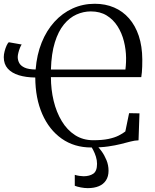

<svg xmlns="http://www.w3.org/2000/svg" viewBox="-20 -771 824 1018"><path d="M719.5 -170 714.5 -27Q694.5 -26.5 671.8 -20.5Q649 -14.5 620.2 -7.2Q591.5 0 553.5 5.5Q515.5 11 464 11Q373.5 11 307 -36Q240.5 -83 204 -166.5Q167.5 -250 167 -360Q118 -360.5 80.2 -372Q42.5 -383.5 21.2 -407.2Q0 -431 0 -468Q0 -482.5 4.5 -499.5Q9 -516.5 15.2 -530Q21.5 -543.5 27 -547L95 -535Q91 -530 86 -517.8Q81 -505.5 77.5 -491.8Q74 -478 74 -469Q74 -452 82 -437Q90 -422 110.5 -412.5Q131 -403 169 -402.5Q175 -481 200.8 -545Q226.5 -609 268.5 -655.2Q310.5 -701.5 365 -726.2Q419.5 -751 482.5 -751Q539 -751 585 -731.2Q631 -711.5 664.2 -673.5Q697.5 -635.5 715.8 -580.8Q734 -526 734.5 -456Q734.5 -435.5 734 -418.5Q733.5 -401.5 732.2 -387.5Q731 -373.5 729 -362H250Q250 -296.5 264.5 -236.2Q279 -176 307.5 -128.8Q336 -81.5 378 -54.5Q420 -27.5 474.5 -27.5Q521.5 -27.5 554.2 -34.2Q587 -41 608.8 -52Q630.5 -63 644.5 -74L664.5 -171ZM250 -402.5H645Q646 -412.5 647 -422.2Q648 -432 648.2 -442.5Q648.5 -453 648.5 -464Q648 -508.5 637 -552.2Q626 -596 603.2 -631.8Q580.5 -667.5 545.5 -689Q510.5 -710.5 461.5 -710.5Q422.5 -710.5 385.5 -694Q348.5 -677.5 318.8 -641.2Q289 -605 270.8 -546.2Q252.5 -487.5 250 -402.5ZM445 226.5Q428.5 226.5 408.8 222.8Q389 219 376.5 214V156Q387 159.5 400.8 161.5Q414.5 163.5 423 163.5Q454.5 163.5 474.5 150Q494.5 136.5 494.5 97.5Q494.5 78.5 488.5 59.5Q482.5 40.5 474.2 24.8Q466 9 459 0H478H492.5Q504 11 518.8 31.2Q533.5 51.5 544.5 78Q555.5 104.5 555.5 134Q555.5 164.5 542 185.2Q528.5 206 504 216.2Q479.5 226.5 445 226.5Z"/></svg>

Font: Merriweather 72pt Light
Style: Regular
Weight: 300
Version: Version 2.100